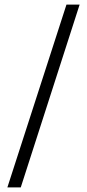

<svg xmlns="http://www.w3.org/2000/svg" viewBox="-20 -762 378 832"><path d="M12 50H70L325 -742H268Z"/></svg>

Font: 18Franklin Light
Style: Regular
Weight: 300
Designer: Pablo Impallari, Rodrigo Fuenzalida (Modified by Dan O. Williams)
Version: Version 0.025;PS 000.025;hotconv 1.0.88;makeotf.lib2.5.64775